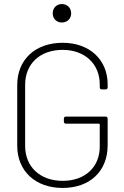

<svg xmlns="http://www.w3.org/2000/svg" viewBox="-20 -919 610 947"><path d="M285 -808C312 -808 331 -827 331 -853C331 -880 312 -899 285 -899C259 -899 240 -880 240 -853C240 -827 259 -808 285 -808ZM289 8C422 8 511 -73 511 -203V-334C511 -340 507 -344 501 -344H305C299 -344 295 -340 295 -334V-319C295 -313 299 -309 305 -309H468C470 -309 472 -307 472 -305V-196C472 -94 399 -27 289 -27C178 -27 104 -96 104 -199V-501C104 -604 177 -673 289 -673C398 -673 472 -604 472 -503V-488C472 -482 476 -478 482 -478H501C507 -478 511 -482 511 -488V-503C511 -624 422 -708 289 -708C154 -708 65 -625 65 -500V-200C65 -76 154 8 289 8Z"/></svg>

Font: Barlow ExtraLight
Style: Regular
Weight: 275
Designer: Jeremy Tribby
Foundry: Tribby Type
Version: Version 1.422;hotconv 1.0.109;makeotfexe 2.5.65596